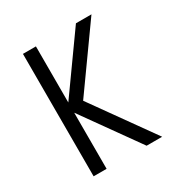

<svg xmlns="http://www.w3.org/2000/svg" viewBox="-158 -790 866 910"><g transform="rotate(-30 275.0 -335.0)"><path d="M94 0V-670H165V-363L384 -670H469L230 -335L469 0H384L165 -307V0Z"/></g></svg>

Font: Lode Term
Style: Regular
Weight: 400
Monospace: yes
Designer: Belleve Invis
Foundry: Belleve Invis
Version: Version 29.2.0